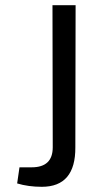

<svg xmlns="http://www.w3.org/2000/svg" viewBox="-20 -710 379 739"><path d="M270 -143Q271 9 141 9Q89 9 46 -4L55 -66H102Q183 -66 183 -143L182 -690H271Z"/></svg>

Font: Taylor Sans
Style: Regular
Weight: 400
Italic angle: -8°
Designer: Natanael Gama
Version: Version 1.001 September 8, 2015